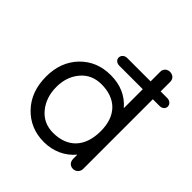

<svg xmlns="http://www.w3.org/2000/svg" viewBox="-190 -822 973 973"><g transform="rotate(45 296.0 -336.0)"><path d="M275 16C343 16 401 -12 440 -59V-29C440 -8 454 8 475 8C496 8 512 -8 512 -29V-528H560C577 -528 592 -538 592 -555C592 -572 577 -584 560 -584H512V-653C512 -676 495 -688 475 -688C458 -688 440 -676 440 -653V-584H272C255 -584 240 -572 240 -555C240 -538 255 -528 272 -528H440V-392C399 -440 344 -464 275 -464C209 -464 155 -442 112 -398C69 -353 48 -296 48 -227C48 -156 69 -97 112 -52C155 -7 209 16 275 16ZM275 -50C229 -50 192 -67 164 -101C136 -135 122 -177 122 -227C122 -275 136 -316 164 -349C192 -382 229 -398 275 -398C375 -398 440 -340 440 -227C440 -110 375 -50 275 -50Z"/></g></svg>

Font: Dongle Light
Style: Regular
Weight: 300
Designer: Yanghee Ryu
Foundry: Yanghee Ryu
Version: Version 2.000